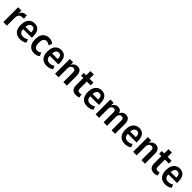

<svg xmlns="http://www.w3.org/2000/svg" viewBox="577 -2585 4543 4543"><g transform="rotate(45 2849.0 -313.5)"><path d="M61 0V-494H171V-381H169Q181 -435 213 -466Q245 -497 300 -502L342 -506L350 -401L277 -395Q232 -390 206.5 -358Q181 -326 181 -266V0Z M631 10Q557 10 505 -18.5Q453 -47 426 -104Q399 -161 399 -246Q399 -325 424 -382.5Q449 -440 496.5 -472Q544 -504 611 -504Q672 -504 715 -476Q758 -448 780 -393.5Q802 -339 802 -260V-213H495V-290H716L702 -272Q702 -354 679 -386.5Q656 -419 612 -419Q580 -419 558 -402Q536 -385 523.5 -350.5Q511 -316 511 -259V-229Q511 -177 524.5 -145Q538 -113 565.5 -98Q593 -83 636 -83Q668 -83 700.5 -92.5Q733 -102 759 -125L794 -44Q758 -16 716 -3Q674 10 631 10Z M1095 10Q1028 10 979.5 -20.5Q931 -51 905.5 -108Q880 -165 880 -247Q880 -327 905.5 -385Q931 -443 979.5 -473.5Q1028 -504 1095 -504Q1139 -504 1177.5 -490Q1216 -476 1242 -452L1206 -366Q1184 -385 1159.5 -396Q1135 -407 1107 -407Q1055 -407 1027.5 -368.5Q1000 -330 1000 -246Q1000 -163 1028 -124.5Q1056 -86 1107 -86Q1134 -86 1159.5 -97.5Q1185 -109 1204 -127L1241 -41Q1215 -17 1177 -3.5Q1139 10 1095 10Z M1521 10Q1447 10 1395 -18.5Q1343 -47 1316 -104Q1289 -161 1289 -246Q1289 -325 1314 -382.5Q1339 -440 1386.5 -472Q1434 -504 1501 -504Q1562 -504 1605 -476Q1648 -448 1670 -393.5Q1692 -339 1692 -260V-213H1385V-290H1606L1592 -272Q1592 -354 1569 -386.5Q1546 -419 1502 -419Q1470 -419 1448 -402Q1426 -385 1413.5 -350.5Q1401 -316 1401 -259V-229Q1401 -177 1414.5 -145Q1428 -113 1455.5 -98Q1483 -83 1526 -83Q1558 -83 1590.5 -92.5Q1623 -102 1649 -125L1684 -44Q1648 -16 1606 -3Q1564 10 1521 10Z M1791 0V-494H1902V-402H1900Q1917 -447 1955.5 -475.5Q1994 -504 2046 -504Q2091 -504 2122.5 -485Q2154 -466 2171 -427Q2188 -388 2188 -327V0H2069V-318Q2069 -351 2061 -370.5Q2053 -390 2038 -398.5Q2023 -407 2002 -407Q1977 -407 1955.5 -394.5Q1934 -382 1921.5 -358Q1909 -334 1909 -303V0Z M2501 10Q2417 10 2376 -33.5Q2335 -77 2335 -165V-402H2258V-494H2338V-637H2453V-494H2583V-402H2453V-170Q2453 -125 2470.5 -107Q2488 -89 2522 -89Q2536 -89 2551.5 -92.5Q2567 -96 2579 -100L2596 -11Q2577 -1 2552.5 4.5Q2528 10 2501 10Z M2876 10Q2802 10 2750 -18.5Q2698 -47 2671 -104Q2644 -161 2644 -246Q2644 -325 2669 -382.5Q2694 -440 2741.5 -472Q2789 -504 2856 -504Q2917 -504 2960 -476Q3003 -448 3025 -393.5Q3047 -339 3047 -260V-213H2740V-290H2961L2947 -272Q2947 -354 2924 -386.5Q2901 -419 2857 -419Q2825 -419 2803 -402Q2781 -385 2768.5 -350.5Q2756 -316 2756 -259V-229Q2756 -177 2769.5 -145Q2783 -113 2810.5 -98Q2838 -83 2881 -83Q2913 -83 2945.5 -92.5Q2978 -102 3004 -125L3039 -44Q3003 -16 2961 -3Q2919 10 2876 10Z M3148 0V-494H3258V-401H3256Q3267 -431 3287 -454Q3307 -477 3335.5 -490.5Q3364 -504 3399 -504Q3448 -504 3480.5 -478.5Q3513 -453 3524 -405H3522Q3537 -448 3574 -476Q3611 -504 3666 -504Q3708 -504 3738.5 -485Q3769 -466 3785 -427Q3801 -388 3801 -327V0H3683V-317Q3683 -368 3667 -387.5Q3651 -407 3622 -407Q3597 -407 3576.5 -394.5Q3556 -382 3544 -359Q3532 -336 3532 -305V0H3415V-317Q3415 -368 3398 -387.5Q3381 -407 3355 -407Q3329 -407 3309 -394Q3289 -381 3277 -358Q3265 -335 3265 -306V0Z M4134 10Q4060 10 4008 -18.5Q3956 -47 3929 -104Q3902 -161 3902 -246Q3902 -325 3927 -382.5Q3952 -440 3999.5 -472Q4047 -504 4114 -504Q4175 -504 4218 -476Q4261 -448 4283 -393.5Q4305 -339 4305 -260V-213H3998V-290H4219L4205 -272Q4205 -354 4182 -386.5Q4159 -419 4115 -419Q4083 -419 4061 -402Q4039 -385 4026.5 -350.5Q4014 -316 4014 -259V-229Q4014 -177 4027.5 -145Q4041 -113 4068.5 -98Q4096 -83 4139 -83Q4171 -83 4203.5 -92.5Q4236 -102 4262 -125L4297 -44Q4261 -16 4219 -3Q4177 10 4134 10Z M4404 0V-494H4515V-402H4513Q4530 -447 4568.5 -475.5Q4607 -504 4659 -504Q4704 -504 4735.5 -485Q4767 -466 4784 -427Q4801 -388 4801 -327V0H4682V-318Q4682 -351 4674 -370.5Q4666 -390 4651 -398.5Q4636 -407 4615 -407Q4590 -407 4568.5 -394.5Q4547 -382 4534.5 -358Q4522 -334 4522 -303V0Z M5114 10Q5030 10 4989 -33.5Q4948 -77 4948 -165V-402H4871V-494H4951V-637H5066V-494H5196V-402H5066V-170Q5066 -125 5083.5 -107Q5101 -89 5135 -89Q5149 -89 5164.5 -92.5Q5180 -96 5192 -100L5209 -11Q5190 -1 5165.5 4.5Q5141 10 5114 10Z M5489 10Q5415 10 5363 -18.5Q5311 -47 5284 -104Q5257 -161 5257 -246Q5257 -325 5282 -382.5Q5307 -440 5354.5 -472Q5402 -504 5469 -504Q5530 -504 5573 -476Q5616 -448 5638 -393.5Q5660 -339 5660 -260V-213H5353V-290H5574L5560 -272Q5560 -354 5537 -386.5Q5514 -419 5470 -419Q5438 -419 5416 -402Q5394 -385 5381.5 -350.5Q5369 -316 5369 -259V-229Q5369 -177 5382.5 -145Q5396 -113 5423.5 -98Q5451 -83 5494 -83Q5526 -83 5558.5 -92.5Q5591 -102 5617 -125L5652 -44Q5616 -16 5574 -3Q5532 10 5489 10Z"/></g></svg>

Font: Nunito Sans 10pt Condensed
Style: Bold
Weight: 700
Width: 3
Designer: Vernon Adams
Foundry: Vernon Adams
Version: Version 3.101;gftools[0.9.27]